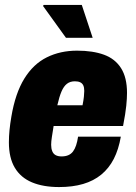

<svg xmlns="http://www.w3.org/2000/svg" viewBox="-20 -745 550 777"><path d="M219 12Q155 12 109.5 -7Q64 -26 40 -66Q16 -106 16 -169Q16 -193 18.5 -218.5Q21 -244 26 -273Q42 -368 78.5 -427Q115 -486 169.5 -513Q224 -540 292 -540Q356 -540 401 -523.5Q446 -507 470 -469Q494 -431 494 -369Q494 -347 491 -317Q488 -287 478 -235H197Q193 -210 190 -191Q187 -172 187 -159Q187 -144 191.5 -133Q196 -122 205.5 -117Q215 -112 229 -112Q245 -112 256.5 -117Q268 -122 275.5 -132Q283 -142 288 -157Q293 -172 296 -192H469Q460 -140 440.5 -102Q421 -64 390 -38.5Q359 -13 316.5 -0.5Q274 12 219 12ZM212 -319H314Q318 -339 319.5 -353.5Q321 -368 321 -377Q321 -391 317 -399.5Q313 -408 304.5 -412Q296 -416 283 -416Q264 -416 251 -406Q238 -396 229 -375Q220 -354 212 -319ZM247 -592 154 -721 157 -725H311L355 -592Z"/></svg>

Font: Archivo Condensed Black
Style: Italic
Weight: 900
Width: 3
Italic angle: -10°
Designer: Hector Gatti
Foundry: Omnibus-Type
Version: Version 2.001